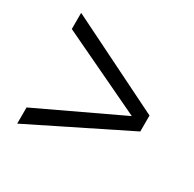

<svg xmlns="http://www.w3.org/2000/svg" viewBox="-116 -578 748 740"><g transform="rotate(30 258.0 -208.5)"><path d="M45 -34 413 -208 45 -383V-455L471 -244V-173L45 38Z"/></g></svg>

Font: Teachers[wght]
Style: Regular
Weight: 400
Designer: Alfredo Marco Pradil & Chank Diesel
Version: Version 1.000;Glyphs 3.1.2 (3151)